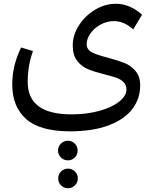

<svg xmlns="http://www.w3.org/2000/svg" viewBox="-20 -593 829 1019"><path d="M552 -287Q607 -272 641 -258.5Q675 -245 699.5 -216Q724 -187 724 -140Q724 -69 682 -14Q640 41 556 72.5Q472 104 351 104Q193 104 119 39Q45 -26 45 -145Q45 -245 92 -341L155 -322Q127 -245 127 -158Q127 14 359 14Q442 14 509 -5Q576 -24 613.5 -54.5Q651 -85 651 -118Q651 -142 636 -157Q621 -172 598.5 -180Q576 -188 536 -198Q481 -212 447.5 -225.5Q414 -239 390 -269.5Q366 -300 366 -352Q366 -406 398 -457Q430 -508 483 -540.5Q536 -573 596 -573Q631 -573 666.5 -558.5Q702 -544 734 -515L687 -437Q638 -481 585 -481Q547 -481 513.5 -462.5Q480 -444 460 -415.5Q440 -387 440 -359Q440 -330 467.5 -315.5Q495 -301 552 -287ZM288 206Q288 184 303.5 169Q319 154 340 154Q362 154 377 169Q392 184 392 206Q392 228 377 243Q362 258 340 258Q319 258 303.5 243Q288 228 288 206ZM289 354Q289 332 304 317Q319 302 341 302Q362 302 377.5 317Q393 332 393 354Q393 376 377.5 391Q362 406 341 406Q319 406 304 391Q289 376 289 354Z"/></svg>

Font: FiraGO
Style: Regular
Weight: 400
Designer: bBox Type
Foundry: bBox Type GmbH
Version: Version 1.001;April 20, 2020;FontCreator 12.0.0.2555 64-bit